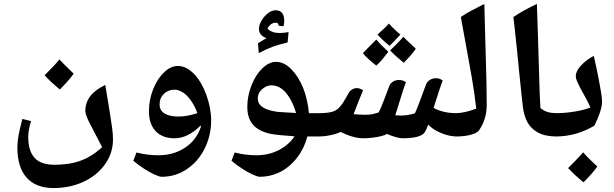

<svg xmlns="http://www.w3.org/2000/svg" viewBox="-20 -700 3106 972"><path d="M251 252Q162 252 115 199.5Q68 147 68 47Q68 30 70.5 8.5Q73 -13 79 -40Q85 -67 93 -98L137 -87Q123 -40 123 -7Q123 64 155 99Q187 134 254 134Q307 134 348.5 125Q390 116 426 96.5Q462 77 497 45Q463 -21 437.5 -69.5Q412 -118 412 -138Q412 -180 436.5 -212.5Q461 -245 513 -270Q516 -250 520.5 -223.5Q525 -197 529.5 -170Q534 -143 537 -123Q543 -87 547.5 -53.5Q552 -20 552 7Q552 74 512 131Q472 188 403 220Q369 236 330.5 244Q292 252 251 252ZM283 -247Q232 -289 206 -319Q229 -342 247.5 -361.5Q266 -381 281 -399Q292 -387 310 -369Q328 -351 353 -327Q341 -310 323.5 -290Q306 -270 283 -247Z M799 195Q787 195 762 183.5Q737 172 708.5 153.5Q680 135 655 114L671 72Q698 79 725.5 82.5Q753 86 781 86Q859 86 917 47.5Q975 9 997 -58L996 -65Q967 -35 933 -17.5Q899 0 864 0Q802 0 768 -36Q734 -72 734 -138Q734 -194 755 -247.5Q776 -301 810 -333Q843 -366 880 -366Q923 -366 961.5 -326.5Q1000 -287 1025 -219Q1037 -185 1043 -153Q1049 -121 1049 -89Q1049 -39 1034 8Q1019 55 991.5 93Q964 131 925 157Q868 195 799 195ZM884 -110Q907 -110 930.5 -114.5Q954 -119 979 -127Q970 -155 951 -184.5Q932 -214 909 -230Q885 -246 863 -246Q838 -246 819 -232.5Q800 -219 792 -198Q788 -186 788 -171Q788 -141 813 -125.5Q838 -110 884 -110Z M1296 195Q1284 195 1259 183.5Q1234 172 1205.5 153.5Q1177 135 1152 114L1168 72Q1195 79 1222.5 82.5Q1250 86 1278 86Q1341 86 1392 59.5Q1443 33 1471 -10Q1428 -13 1397 -16Q1366 -19 1347 -23Q1289 -36 1260.5 -69Q1232 -102 1232 -159Q1232 -214 1253 -267.5Q1274 -321 1308 -354Q1343 -387 1377 -387Q1418 -387 1454.5 -350Q1491 -313 1515 -254Q1526 -226 1533.5 -194Q1541 -162 1544 -127H1598Q1606 -127 1606 -119V-17Q1606 -9 1598 -9H1536Q1518 57 1479 104.5Q1440 152 1389 175Q1344 195 1296 195ZM1479 -128Q1465 -173 1446 -204.5Q1427 -236 1404 -252Q1381 -268 1355 -268Q1336 -268 1320 -258Q1304 -248 1294 -234Q1285 -219 1285 -202Q1285 -174 1309.5 -157.5Q1334 -141 1383 -134Q1394 -133 1418 -131.5Q1442 -130 1479 -128ZM1290 -431 1286 -481 1329 -507Q1291 -521 1291 -553Q1291 -574 1304 -596Q1317 -618 1336.5 -633Q1356 -648 1375 -648Q1419 -648 1419 -594Q1419 -576 1414 -567L1390 -570V-574Q1390 -579 1386.5 -582Q1383 -585 1376 -585Q1363 -585 1352.5 -577.5Q1342 -570 1334 -555Q1356 -533 1394 -533Q1404 -533 1415.5 -534Q1427 -535 1441 -538L1436 -485Q1393 -475 1363.5 -464.5Q1334 -454 1290 -431Z M1819 0Q1794 0 1765.5 -8Q1737 -16 1704 -32Q1684 -22 1652.5 -15.5Q1621 -9 1589 -9Q1581 -9 1581 -17V-119Q1581 -127 1589 -127Q1635 -127 1658 -133Q1681 -139 1695 -153Q1706 -164 1716 -179.5Q1726 -195 1745 -229Q1751 -240 1762.5 -247Q1774 -254 1787 -254Q1801 -254 1818 -243Q1805 -213 1793.5 -183Q1782 -153 1770 -122Q1784 -121 1797.5 -120Q1811 -119 1824 -119Q1844 -119 1856 -120.5Q1868 -122 1896 -130Q1901 -138 1908 -154Q1915 -170 1925.5 -197.5Q1936 -225 1951 -265Q1956 -278 1969 -286.5Q1982 -295 2000 -295Q2021 -295 2035 -284Q2029 -269 2016.5 -230Q2004 -191 1981 -116Q1988 -116 1994.5 -116Q2001 -116 2008 -115Q2044 -115 2080 -126Q2083 -131 2088 -143Q2093 -155 2102 -179Q2108 -196 2117 -219Q2126 -242 2137 -273Q2143 -287 2156.5 -295.5Q2170 -304 2187 -304Q2205 -304 2221 -293Q2215 -277 2205 -247Q2195 -217 2175 -154Q2198 -141 2227.5 -134Q2257 -127 2295 -127Q2303 -127 2303 -119V-17Q2303 -9 2295 -9Q2255 -9 2213 -26.5Q2171 -44 2148 -69Q2140 -47 2131 -31.5Q2122 -16 2093 -8Q2079 -4 2060.5 -2Q2042 0 2020 0Q1990 0 1939 -22Q1930 -16 1910.5 -11Q1891 -6 1867 -3Q1843 0 1819 0ZM1885 -368Q1863 -385 1846 -400.5Q1829 -416 1817 -431Q1834 -448 1851 -465.5Q1868 -483 1885 -500Q1893 -490 1908.5 -474Q1924 -458 1946 -438Q1931 -418 1916 -400Q1901 -382 1885 -368ZM2024 -382Q2003 -399 1986 -414.5Q1969 -430 1955 -445Q1970 -459 1987 -476Q2004 -493 2022 -514Q2028 -507 2044 -492Q2060 -477 2085 -453Q2072 -434 2056.5 -416.5Q2041 -399 2024 -382ZM1952 -468Q1931 -485 1916 -499.5Q1901 -514 1891 -525Q1912 -544 1926.5 -557.5Q1941 -571 1949 -581Q1960 -568 1974.5 -554Q1989 -540 2007 -525Q1986 -502 1972 -487.5Q1958 -473 1952 -468Z M2286 -9Q2278 -9 2278 -17V-119Q2278 -127 2286 -127Q2330 -127 2391 -150Q2387 -179 2383.5 -208.5Q2380 -238 2375 -267Q2371 -296 2355 -382.5Q2339 -469 2313 -614Q2339 -632 2369.5 -648Q2400 -664 2432 -680Q2434 -598 2436 -524.5Q2438 -451 2440 -387Q2442 -323 2443 -268.5Q2444 -214 2444 -167Q2444 -133 2434.5 -101Q2425 -69 2405 -40Q2395 -26 2362.5 -17.5Q2330 -9 2286 -9Z M2800 -9Q2740 -9 2703.5 -29Q2667 -49 2649.5 -82.5Q2632 -116 2627 -159Q2625 -178 2620 -222.5Q2615 -267 2609.5 -324Q2604 -381 2598 -439Q2592 -497 2587 -544Q2582 -591 2579 -614Q2608 -633 2637.5 -649.5Q2667 -666 2698 -680Q2701 -605 2703 -530.5Q2705 -456 2707.5 -381Q2710 -306 2712 -231L2716 -153Q2734 -138 2754 -132.5Q2774 -127 2802 -127Q2808 -127 2808 -119V-17Q2808 -9 2800 -9Z M2791 -9Q2783 -9 2783 -17V-119Q2783 -127 2791 -127Q2841 -127 2891 -135.5Q2941 -144 2969 -156Q2959 -179 2943.5 -207.5Q2928 -236 2919 -252Q2909 -271 2902 -286.5Q2895 -302 2895 -315Q2895 -340 2922 -369Q2949 -398 2986 -417Q2993 -386 3001.5 -346.5Q3010 -307 3017 -266Q3023 -235 3025.5 -215Q3028 -195 3028 -185Q3028 -162 3016.5 -128.5Q3005 -95 2989 -64Q2898 -9 2791 -9ZM2934 223Q2907 201 2888 183Q2869 165 2856 151Q2876 131 2895 111.5Q2914 92 2932 71Q2958 101 3004 143Q2993 159 2975 179.5Q2957 200 2934 223Z"/></svg>

Font: Noto Naskh Arabic
Style: Bold
Weight: 700
Designer: Monotype Design Team, David Williams, Mohamad Dakak and Nizar Qandah
Foundry: Monotype Imaging Inc.
Version: Version 2.016